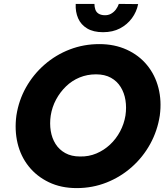

<svg xmlns="http://www.w3.org/2000/svg" viewBox="-20 -942 843 984"><path d="M240 -350Q247 -394 267.5 -432Q288 -470 318.5 -499.5Q349 -529 388 -545Q427 -561 472 -561Q517 -561 548.5 -543.5Q580 -526 598.5 -496Q617 -466 623 -428.5Q629 -391 623 -350Q616 -307 595.5 -268.5Q575 -230 544 -201Q513 -172 474 -155.5Q435 -139 390 -140Q346 -140 314.5 -157.5Q283 -175 264.5 -204.5Q246 -234 240 -271.5Q234 -309 240 -350ZM64 -350Q54 -275 70 -208Q86 -141 127 -89.5Q168 -38 230.5 -8Q293 22 373 22Q454 22 526 -6.5Q598 -35 655.5 -86Q713 -137 750 -204.5Q787 -272 799 -350Q809 -425 792 -491.5Q775 -558 733.5 -608.5Q692 -659 629.5 -687.5Q567 -716 489 -716Q409 -716 337.5 -688.5Q266 -661 208.5 -611Q151 -561 113.5 -494.5Q76 -428 64 -350ZM368 -922Q366 -881 380.5 -848Q395 -815 427 -796Q459 -777 508 -777Q558 -777 595 -796.5Q632 -816 656 -848.5Q680 -881 688 -921L589 -922Q584 -907 574 -893.5Q564 -880 549 -871.5Q534 -863 514 -864Q496 -865 484.5 -872.5Q473 -880 468.5 -893.5Q464 -907 464 -922Z"/></svg>

Font: Jost
Style: Bold Italic
Weight: 700
Italic angle: -5°
Version: Version 3.710